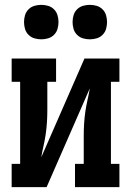

<svg xmlns="http://www.w3.org/2000/svg" viewBox="-20 -771 540 791"><path d="M28 0V-96H63V-434H28V-530H211V-434H175V-318Q175 -293 173.5 -268.5Q172 -244 168.5 -219.5Q165 -195 159.5 -171Q154 -147 150 -123L328 -530H472V-434H437V-96H472V0H289V-96H325V-212Q325 -237 326.5 -261.5Q328 -286 331.5 -310.5Q335 -335 340.5 -359Q346 -383 350 -407L172 0ZM350 -609Q336 -609 322 -613Q308 -617 297.5 -627.5Q287 -638 283 -652Q279 -666 279 -680Q279 -694 283 -708Q287 -722 297.5 -732.5Q308 -743 322 -747Q336 -751 350 -751Q364 -751 378 -747Q392 -743 402.5 -732.5Q413 -722 417 -708Q421 -694 421 -680Q421 -666 417 -652Q413 -638 402.5 -627.5Q392 -617 378 -613Q364 -609 350 -609ZM150 -609Q136 -609 122 -613Q108 -617 97.5 -627.5Q87 -638 83 -652Q79 -666 79 -680Q79 -694 83 -708Q87 -722 97.5 -732.5Q108 -743 122 -747Q136 -751 150 -751Q164 -751 178 -747Q192 -743 202.5 -732.5Q213 -722 217 -708Q221 -694 221 -680Q221 -666 217 -652Q213 -638 202.5 -627.5Q192 -617 178 -613Q164 -609 150 -609Z"/></svg>

Font: Iosevka Slab
Style: Bold
Weight: 700
Monospace: yes
Designer: Belleve Invis
Foundry: Belleve Invis
Version: Version 11.1.1; ttfautohint (v1.8.3)